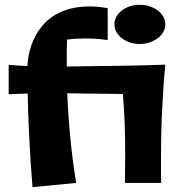

<svg xmlns="http://www.w3.org/2000/svg" viewBox="-20 -769 749 799"><path d="M257.8 -492.2Q268.1 -492.2 293.2 -492.7Q318.4 -493.2 353 -493.7Q387.7 -494.1 429 -494.6Q470.2 -495.1 512.2 -495.8Q554.2 -496.6 594.7 -497.6Q635.3 -498.5 668 -500Q662.6 -445.8 659.2 -393.6Q655.8 -341.3 653.6 -289.8Q651.4 -238.3 650.6 -187Q649.9 -135.7 649.9 -83Q649.9 -64.5 649.9 -45.7Q649.9 -26.9 650.9 -7.8H500Q500 -38.1 500.5 -67.9Q501 -97.7 501 -127Q501 -193.8 498.8 -254.9Q496.6 -315.9 491.2 -377.9Q462.4 -378.4 428 -378.7Q393.6 -378.9 360.6 -379.4Q327.6 -379.9 300.5 -380.1Q273.4 -380.4 259.8 -380.9Q263.7 -286.6 272.7 -194.1Q281.7 -101.6 296.9 -7.8L115.2 9.8Q110.4 -48.8 106.9 -104Q103.5 -159.2 101.1 -209Q98.6 -258.8 97.2 -302Q95.7 -345.2 95.2 -379.9L16.1 -377V-499Q35.6 -497.6 54.9 -496.3Q74.2 -495.1 94.2 -494.1Q94.2 -497.6 95.2 -509.8Q96.2 -522 99.6 -540Q103 -558.1 110.4 -580.1Q117.7 -602.1 130.4 -624.5Q143.1 -647 161.9 -668.2Q180.7 -689.5 207.5 -705.8Q234.4 -722.2 270.3 -732.2Q306.2 -742.2 353 -742.2Q370.1 -742.2 388.9 -740.5Q407.7 -738.8 428.2 -734.9V-602.1Q404.8 -606 381.6 -607.4Q358.4 -608.9 334 -608.9Q315.9 -608.9 296.9 -607.9Q277.8 -606.9 258.8 -604Q257.8 -579.1 257.8 -554.4Q257.8 -529.8 257.8 -504.9ZM668 -668Q668 -650.9 659.7 -636Q651.4 -621.1 636.7 -610.1Q622.1 -599.1 602.5 -592.5Q583 -585.9 561 -585.9Q539.1 -585.9 520 -592.5Q501 -599.1 486.8 -610.1Q472.7 -621.1 464.4 -636Q456.1 -650.9 456.1 -668Q456.1 -684.6 464.4 -699.5Q472.7 -714.4 486.8 -725.3Q501 -736.3 520 -742.7Q539.1 -749 561 -749Q583 -749 602.5 -742.7Q622.1 -736.3 636.7 -725.3Q651.4 -714.4 659.7 -699.5Q668 -684.6 668 -668Z"/></svg>

Font: Galindo
Style: Regular
Weight: 400
Version: Version 1.000